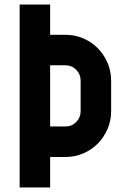

<svg xmlns="http://www.w3.org/2000/svg" viewBox="-20 -830 580 850"><path d="M67 -810H202V-676H270Q312 -676 349 -660Q386 -644 413 -616.5Q440 -589 456 -552Q472 -515 472 -473V-337Q472 -295 456 -258.5Q440 -222 413 -194.5Q386 -167 349 -151Q312 -135 270 -135H202V0H67ZM202 -270H270Q298 -270 317.5 -290Q337 -310 337 -337V-473Q337 -501 317.5 -521Q298 -541 270 -541H202Z"/></svg>

Font: Transit CAT
Style: Regular
Weight: 400
Designer: Peter Wiegel
Foundry: Peter Wiegel
Version: 1.000